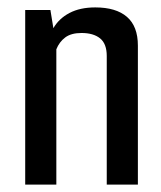

<svg xmlns="http://www.w3.org/2000/svg" viewBox="-20 -498 435 518"><path d="M48 -471H116L124 -422Q139 -448 167.5 -463Q196 -478 237 -478Q293 -478 322.5 -452.5Q352 -427 352 -375V0H268V-347Q268 -380 250 -394.5Q232 -409 200 -409Q172 -409 156 -397Q140 -385 132 -365V0H48Z"/></svg>

Font: Smooch Sans Thin SemiBold
Style: Regular
Weight: 600
Version: Version 1.010